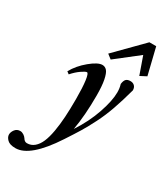

<svg xmlns="http://www.w3.org/2000/svg" viewBox="-309 -794 998 1147"><g transform="rotate(30 190.0 -221.0)"><path d="M221.7 -490.2 191.4 -513.7 370.6 -695.3H417.5L461.9 -513.2L418.9 -490.7L376.5 -611.3ZM-6.8 252.9Q-46.4 252.9 -63.5 235.8Q-80.6 218.8 -80.6 201.2Q-80.6 184.1 -67.6 166.7Q-54.7 149.4 -31.7 149.4Q-19.5 149.4 -7.6 157.2Q4.4 165 10.3 174.3Q21 192.9 38.1 192.9Q66.4 192.9 87.9 174.8Q109.4 156.7 123 125Q136.7 93.3 145.3 45.2Q153.8 -2.9 157.2 -57.9Q160.6 -112.8 160.6 -182.6Q160.6 -261.7 154.3 -307.9Q147.9 -354 137.2 -354Q127.4 -354 101.1 -335.7Q74.7 -317.4 48.8 -288.1L32.7 -300.3Q61.5 -352.5 113.3 -395.3Q165 -438 195.8 -438Q214.8 -438 227.8 -422.9Q240.7 -407.7 248.8 -367.4Q256.8 -327.1 256.8 -260.7Q256.8 -124 238.3 -21Q294.9 -107.4 324.7 -195.1Q354.5 -282.7 354.5 -339.8Q354.5 -369.6 346.7 -394Q349.6 -417.5 359.1 -427.7Q368.7 -438 389.6 -438Q406.7 -438 417.7 -427.2Q428.7 -416.5 428.7 -397Q405.8 -313 383.5 -250Q361.3 -187 333 -131.3Q304.7 -75.7 282.5 -39.1Q260.3 -2.4 219.2 60.1Q93.3 252.9 -6.8 252.9Z"/></g></svg>

Font: Elstob 14pt
Style: Bold Italic
Weight: 700
Italic angle: -20°
Designer: Peter S. Baker
Version: Version 1.015